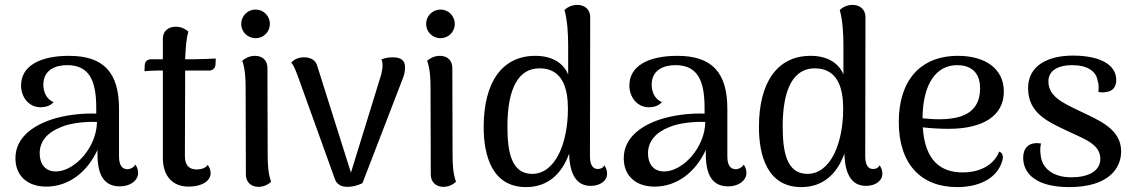

<svg xmlns="http://www.w3.org/2000/svg" viewBox="-20 -751 4632 784"><path d="M533 -79C525 -66 511 -60 501 -60C478 -60 466 -77 466 -113V-307C466 -456 402 -523 262 -523C142 -523 66 -481 66 -402C66 -356 96 -313 146 -313C165 -313 186 -319 199 -334C168 -346 157 -379 157 -405C157 -466 207 -485 254 -485C341 -485 373 -427 373 -312V-287C325 -289 266 -284 210 -269C117 -243 43 -190 43 -105C43 -34 91 11 169 11C261 11 337 -49 378 -139V-122C378 -29 410 10 470 10C512 10 544 -14 544 -45C544 -55 541 -67 533 -79ZM212 -51C161 -49 142 -86 142 -125C142 -175 175 -211 229 -232C268 -249 330 -255 376 -253C374 -147 285 -54 212 -51Z M769 -509H736C738 -559 741 -593 749 -622C741 -629 724 -642 698 -642C667 -642 645 -624 645 -593V-509H597C583 -509 572 -501 571 -485L570 -460C583 -462 617 -463 630 -463H645V-106C645 -33 684 11 750 11C803 11 840 -11 840 -44C840 -54 837 -66 828 -78C822 -65 800 -59 783 -59C751 -59 735 -78 735 -113L736 -427V-463H835C848 -463 859 -472 860 -488L861 -512C851 -511 779 -509 769 -509Z M1024 -595C1056 -595 1082 -621 1082 -653C1082 -686 1056 -712 1024 -712C991 -712 965 -686 965 -653C965 -621 991 -595 1024 -595ZM1073 -120 1072 -474C1072 -505 1051 -523 1021 -523C995 -523 978 -510 969 -503C981 -471 983 -430 983 -391L984 -38C984 -7 1006 12 1035 12C1061 12 1079 -1 1087 -9C1075 -41 1073 -81 1073 -120Z M1583 -517C1562 -517 1549 -513 1537 -508C1541 -502 1542 -494 1542 -483C1542 -471 1539 -459 1537 -448L1413 -46L1276 -480C1270 -505 1249 -517 1222 -517C1194 -517 1179 -506 1169 -495C1181 -483 1189 -458 1194 -446L1347 -21C1355 3 1375 12 1399 12C1419 12 1439 7 1460 -3L1623 -426C1631 -444 1634 -463 1634 -476C1634 -504 1618 -517 1583 -517Z M1779 -595C1811 -595 1837 -621 1837 -653C1837 -686 1811 -712 1779 -712C1746 -712 1720 -686 1720 -653C1720 -621 1746 -595 1779 -595ZM1828 -120 1827 -474C1827 -505 1806 -523 1776 -523C1750 -523 1733 -510 1724 -503C1736 -471 1738 -430 1738 -391L1739 -38C1739 -7 1761 12 1790 12C1816 12 1834 -1 1842 -9C1830 -41 1828 -81 1828 -120Z M2448 -76C2441 -63 2429 -61 2421 -61C2401 -61 2389 -77 2389 -113L2390 -681C2390 -713 2367 -731 2337 -731C2311 -731 2293 -718 2285 -710C2297 -667 2300 -613 2300 -563V-447C2280 -495 2233 -523 2166 -523C2030 -523 1955 -415 1955 -232C1955 -115 1990 13 2128 13C2216 13 2274 -40 2304 -124C2306 -41 2333 8 2392 8C2430 8 2459 -12 2459 -42C2459 -52 2456 -64 2448 -76ZM2153 -41C2067 -41 2052 -133 2052 -235C2052 -390 2097 -472 2183 -472C2279 -472 2299 -387 2299 -307C2299 -165 2247 -41 2153 -41Z M3017 -79C3009 -66 2995 -60 2985 -60C2962 -60 2950 -77 2950 -113V-307C2950 -456 2886 -523 2746 -523C2626 -523 2550 -481 2550 -402C2550 -356 2580 -313 2630 -313C2649 -313 2670 -319 2683 -334C2652 -346 2641 -379 2641 -405C2641 -466 2691 -485 2738 -485C2825 -485 2857 -427 2857 -312V-287C2809 -289 2750 -284 2694 -269C2601 -243 2527 -190 2527 -105C2527 -34 2575 11 2653 11C2745 11 2821 -49 2862 -139V-122C2862 -29 2894 10 2954 10C2996 10 3028 -14 3028 -45C3028 -55 3025 -67 3017 -79ZM2696 -51C2645 -49 2626 -86 2626 -125C2626 -175 2659 -211 2713 -232C2752 -249 2814 -255 2860 -253C2858 -147 2769 -54 2696 -51Z M3572 -76C3565 -63 3553 -61 3545 -61C3525 -61 3513 -77 3513 -113L3514 -681C3514 -713 3491 -731 3461 -731C3435 -731 3417 -718 3409 -710C3421 -667 3424 -613 3424 -563V-447C3404 -495 3357 -523 3290 -523C3154 -523 3079 -415 3079 -232C3079 -115 3114 13 3252 13C3340 13 3398 -40 3428 -124C3430 -41 3457 8 3516 8C3554 8 3583 -12 3583 -42C3583 -52 3580 -64 3572 -76ZM3277 -41C3191 -41 3176 -133 3176 -235C3176 -390 3221 -472 3307 -472C3403 -472 3423 -387 3423 -307C3423 -165 3371 -41 3277 -41Z M4060 -132C4039 -78 3983 -47 3911 -47C3823 -47 3757 -93 3748 -231C3783 -227 3818 -225 3854 -225C3992 -225 4079 -277 4079 -377C4079 -473 4000 -523 3892 -523C3735 -523 3650 -419 3650 -253C3650 -80 3742 13 3888 13C3974 13 4043 -19 4068 -81C4082 -114 4073 -127 4060 -132ZM3888 -485C3934 -485 3982 -465 3982 -390C3982 -287 3902 -264 3814 -264C3791 -264 3768 -266 3747 -268C3748 -409 3803 -485 3888 -485Z M4346 13C4507 13 4558 -64 4558 -133C4558 -225 4467 -260 4388 -298C4322 -330 4261 -356 4261 -419C4261 -467 4307 -485 4358 -485C4418 -485 4456 -462 4462 -421C4467 -408 4467 -390 4465 -376C4475 -373 4484 -373 4495 -375C4527 -378 4538 -400 4538 -424C4538 -488 4470 -524 4361 -524C4263 -524 4178 -486 4178 -391C4178 -289 4259 -254 4337 -217C4405 -184 4473 -164 4473 -102C4473 -52 4423 -27 4355 -27C4278 -27 4233 -65 4229 -121C4227 -137 4227 -150 4231 -165C4176 -174 4158 -141 4158 -107C4158 -40 4214 13 4346 13Z"/></svg>

Font: Arima Koshi Medium
Style: Regular
Weight: 500
Designer: Joana Correia and Natanael Gama
Foundry: NDISCOVER
Version: Version 1.019;PS 001.019;hotconv 1.0.88;makeotf.lib2.5.64775